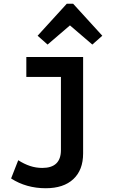

<svg xmlns="http://www.w3.org/2000/svg" viewBox="-20 -779 620 1021"><path d="M223 222Q172 222 125.5 209Q79 196 39 170L77 73Q108 93 139.5 103.5Q171 114 205 114Q304 114 304 19V-370H120V-476H422V37Q422 125 370 173.5Q318 222 223 222ZM233 -542 180 -589 335 -759H369L524 -589L471 -542L352 -644Z"/></svg>

Font: Sometype Mono
Style: Bold
Weight: 700
Monospace: yes
Designer: Ryoichi Tsunekawa
Foundry: Dharma Type
Version: Version 1.000; ttfautohint (v1.8.3)